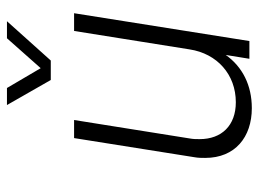

<svg xmlns="http://www.w3.org/2000/svg" viewBox="-116 -621 744 552"><g transform="rotate(-90 256.0 -345.0)"><path d="M358 -571 471 -697H422L336 -600L279 -697H230L302 -571ZM443 -504 390 -172C378 -93 318 -39 238 -39C171 -39 132 -80 132 -143C132 -152 132 -162 134 -172L187 -504H135L80 -158C78 -147 78 -137 78 -127C78 -41 138 7 221 7C287 7 340 -20 374 -68L363 0H414L494 -504Z"/></g></svg>

Font: Arthouse Owned Light
Style: Italic
Weight: 300
Italic angle: -10°
Designer: Jeremy Tribby
Foundry: Tribby Type
Version: Version 1.000;PS 001.000;hotconv 1.0.88;makeotf.lib2.5.64775